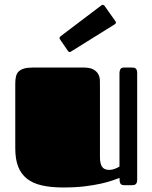

<svg xmlns="http://www.w3.org/2000/svg" viewBox="-20 -787 648 816"><path d="M404.8 -119.1Q404.8 -91.3 413.8 -78.1Q422.9 -64.9 444.8 -64.9Q456.1 -64.9 468.5 -69.8Q481 -74.7 487.8 -79.1V-477.1Q487.8 -485.4 491.5 -492.7Q495.1 -500 507.8 -500H539.1Q543.5 -500 547.9 -499.5Q552.2 -499 555.4 -496.8Q558.6 -494.6 560.8 -490Q563 -485.4 563 -477.1V-22.9Q563 -14.6 560.8 -10Q558.6 -5.4 555.4 -3.2Q552.2 -1 547.9 -0.5Q543.5 0 539.1 0H507.8Q495.1 0 491.5 -7.3Q487.8 -14.6 487.8 -30.8Q477.1 -26.9 457.8 -20Q438.5 -13.2 409.2 -6.6Q379.9 0 340.1 4.9Q300.3 9.8 249 9.8Q196.3 9.8 158 1Q119.6 -7.8 94.5 -27.6Q69.3 -47.4 57.1 -79.1Q44.9 -110.8 44.9 -157.2V-432.1Q44.9 -448.7 47.9 -461.7Q50.8 -474.6 59.1 -482.9Q67.4 -491.2 82 -495.6Q96.7 -500 120.1 -500H334Q362.3 -500 377 -491.7Q391.6 -483.4 397.9 -471.2Q404.3 -459 404.5 -444.8Q404.8 -430.7 404.8 -418.9ZM283.2 -568.8Q281.2 -567.9 279.8 -566.9Q278.3 -565.9 276.9 -565.9Q271.5 -565.9 268.6 -570.8L235.8 -618.7Q232.9 -622.1 232.9 -625.5Q232.9 -628.9 237.3 -632.8L410.2 -763.7Q413.6 -766.6 417 -766.6Q420.4 -766.6 424.3 -762.2L469.2 -698.7Q472.7 -694.8 472.7 -691.4Q472.7 -687 468.3 -684.1Z"/></svg>

Font: Fascinate
Style: Regular
Weight: 900
Designer: Astigmatic (AOETI)
Foundry: Astigmatic (AOETI)
Version: Version 1.000